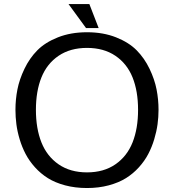

<svg xmlns="http://www.w3.org/2000/svg" viewBox="-20 -926 868 958"><path d="M472.2 -786.1H409.2L321.8 -905.8H425.8ZM57.1 -377.9Q57.1 -429.7 66.9 -479.7Q76.7 -529.8 102.1 -582.8Q127.4 -635.7 166.3 -675Q205.1 -714.4 269 -739.7Q333 -765.1 414.1 -765.1Q495.1 -765.1 559.1 -739.7Q623 -714.4 661.9 -675Q700.7 -635.7 726.1 -582.8Q751.5 -529.8 761.2 -479.7Q771 -429.7 771 -377.9Q771 -341.8 766.1 -305.9Q761.2 -270 749.5 -231Q737.8 -191.9 719.7 -157.5Q701.7 -123 673.1 -91.3Q644.5 -59.6 608.4 -37.1Q572.3 -14.6 522.5 -1.2Q472.7 12.2 414.1 12.2Q355 12.2 304.9 -1.2Q254.9 -14.6 219 -37.1Q183.1 -59.6 154.5 -91.3Q126 -123 107.9 -157.5Q89.8 -191.9 78.1 -231Q66.4 -270 61.8 -305.9Q57.1 -341.8 57.1 -377.9ZM555.7 -647.7Q497.6 -687 414.1 -687Q330.6 -687 272.5 -647.7Q214.4 -608.4 186.8 -539.8Q159.2 -471.2 159.2 -377.9Q159.2 -284.7 186.8 -215.3Q214.4 -146 272.5 -106Q330.6 -65.9 414.1 -65.9Q497.6 -65.9 555.7 -106Q613.8 -146 641.4 -215.3Q668.9 -284.7 668.9 -377.9Q668.9 -471.2 641.4 -539.8Q613.8 -608.4 555.7 -647.7Z"/></svg>

Font: Standard
Style: Regular
Weight: 400
Designer: Bryce Wilner
Version: Version 2.000;PS 2.0;hotconv 16.6.51;makeotf.lib2.5.65220 DE